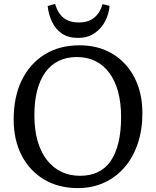

<svg xmlns="http://www.w3.org/2000/svg" viewBox="-20 -949 799 983"><path d="M378 14Q280 14 206 -30Q132 -74 91 -153Q50 -232 50 -337Q50 -454 91.5 -538.5Q133 -623 208.5 -670Q284 -717 387 -717Q484 -717 556 -673.5Q628 -630 668.5 -552Q709 -474 709 -369Q709 -284 685 -213Q661 -142 617 -91.5Q573 -41 512.5 -13.5Q452 14 378 14ZM390 -49Q442 -49 481.5 -68Q521 -87 547 -125Q573 -163 586.5 -219.5Q600 -276 600 -350Q600 -423 584.5 -479.5Q569 -536 540 -575.5Q511 -615 469 -636Q427 -657 373 -657Q321 -657 281 -637.5Q241 -618 213 -580Q185 -542 170.5 -486.5Q156 -431 156 -359Q156 -286 172 -229Q188 -172 219 -131.5Q250 -91 293 -70Q336 -49 390 -49ZM379 -755Q329 -755 296.5 -777.5Q264 -800 246.5 -837Q229 -874 224 -918L262 -929Q276 -881 305.5 -857.5Q335 -834 384 -834Q434 -834 464 -860Q494 -886 505 -928L541 -919Q538 -879 519 -841.5Q500 -804 465 -779.5Q430 -755 379 -755Z"/></svg>

Font: Literata 18pt
Style: Regular
Weight: 400
Designer: Latin by Veronika Burian and Jose Scaglione. Greek by Irene Vlachou. Cyrillic by Vera Evstafieva.
Foundry: TypeTogether
Version: Version 3.103;gftools[0.9.29]